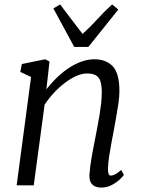

<svg xmlns="http://www.w3.org/2000/svg" viewBox="-20 -835 638 865"><path d="M189 -432.5Q209.5 -459.5 234.8 -484Q260 -508.5 288.2 -527.5Q316.5 -546.5 346.2 -557.2Q376 -568 406 -568Q457.5 -568 487.8 -536.5Q518 -505 518 -424Q518 -400 513.5 -369Q509 -338 503.2 -306Q497.5 -274 492.5 -247Q488 -222 482.2 -192.2Q476.5 -162.5 472 -132.8Q467.5 -103 466.5 -78.5Q466 -62 468.8 -53Q471.5 -44 478 -44Q488 -44 499.8 -50Q511.5 -56 526 -69.5L538 -47Q535 -41.5 520.5 -27.5Q506 -13.5 484.2 -1.8Q462.5 10 436 10Q419 10 406.8 4Q394.5 -2 388.2 -14.8Q382 -27.5 383 -48.5Q384 -65.5 386.8 -87Q389.5 -108.5 393.8 -132Q398 -155.5 402.5 -178.8Q407 -202 411 -222.5Q415 -244 419.8 -268.5Q424.5 -293 428.8 -319Q433 -345 435.8 -370.2Q438.5 -395.5 438.5 -418Q438.5 -451.5 432 -470Q425.5 -488.5 411 -496.2Q396.5 -504 371.5 -504Q349.5 -504 324 -492.8Q298.5 -481.5 272.8 -462Q247 -442.5 223.2 -417Q199.5 -391.5 181 -363.5L132 0H55L120 -488L71.5 -511L78.5 -546.5L183.5 -568L203 -558ZM314.5 -623.5 220.5 -797 251 -815Q276 -781.5 301.2 -748.5Q326.5 -715.5 352 -682Q389 -715.5 418.5 -748.5Q448 -781.5 485 -815L513 -792L378 -623.5Z"/></svg>

Font: Merriweather Light
Style: Italic
Weight: 300
Italic angle: -7.8°
Designer: Eben Sorkin
Foundry: Eben Sorkin
Version: Version 2.101